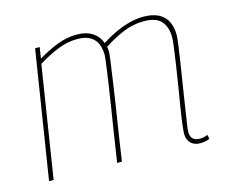

<svg xmlns="http://www.w3.org/2000/svg" viewBox="-83 -650 903 771"><g transform="rotate(-15 368.5 -265.0)"><path d="M660 10Q645 10 633 4Q621 -2 614 -14Q607 -26 607 -43Q607 -54 610.5 -83Q614 -112 620.5 -151.5Q627 -191 634 -234Q641 -277 647 -317Q653 -357 657 -387.5Q661 -418 661 -431Q661 -472 640 -497Q619 -522 567 -522Q522 -522 480.5 -504.5Q439 -487 399 -461Q400 -455 400.5 -449.5Q401 -444 401 -437Q401 -432 398.5 -412.5Q396 -393 391.5 -363Q387 -333 382 -296.5Q377 -260 370.5 -220Q364 -180 358 -140.5Q352 -101 346.5 -65Q341 -29 337 0H317Q322 -29 327 -65Q332 -101 338.5 -140Q345 -179 351 -218Q357 -257 362.5 -293Q368 -329 372 -358Q376 -387 378.5 -406.5Q381 -426 381 -431Q381 -456 373 -476.5Q365 -497 345 -509.5Q325 -522 290 -522Q250 -522 210 -506Q170 -490 126 -463L53 0H34L118 -530H137L130 -484Q170 -508 210.5 -524Q251 -540 293 -540Q333 -540 358.5 -523Q384 -506 393 -478Q423 -497 452 -510.5Q481 -524 511 -532Q541 -540 570 -540Q609 -540 633.5 -527Q658 -514 669.5 -490.5Q681 -467 681 -435Q681 -424 677 -393.5Q673 -363 666.5 -322Q660 -281 653 -237Q646 -193 640 -153Q634 -113 629.5 -84.5Q625 -56 625 -46Q625 -27 635 -17.5Q645 -8 663 -8Q670 -8 678.5 -9.5Q687 -11 696 -15L700 2Q690 7 679.5 8.5Q669 10 660 10Z"/></g></svg>

Font: Georama ExtraCondensed Thin Thin
Style: Italic
Weight: 250
Italic angle: -9°
Version: Version 1.001